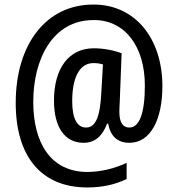

<svg xmlns="http://www.w3.org/2000/svg" viewBox="-20 -739 780 843"><path d="M693 -361C693 -568 575 -719 391 -719C184 -720 49 -546 49 -287C49 -51 162 84 363 84C431 84 486 71 536 47V-24C488 -1 424 16 364 16C203 16 126 -111 126 -292C126 -476 209 -651 391 -651C527 -652 616 -537 616 -363C616 -242 592 -179 548 -179C522 -179 504 -197 504 -249C504 -260 505 -278 506 -298L514 -505C481 -518 435 -527 392 -527C282 -527 217 -439 217 -297C217 -181 264 -112 347 -112C397 -112 430 -142 450 -196H455C464 -144 494 -112 548 -112C641 -112 693 -214 693 -361ZM297 -295C297 -396 328 -462 390 -462C406 -462 420 -460 432 -456L425 -335C420 -229 401 -179 358 -179C320 -179 297 -216 297 -295Z"/></svg>

Font: Noto Sans Arabic Cond Med
Style: Regular
Weight: 500
Width: 3
Designer: Monotype Design Team, Nadine Chahine, Nizar Qandah and Khaled Hosny
Foundry: Monotype Imaging Inc.
Version: Version 2.012